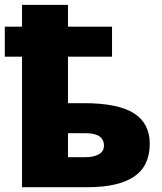

<svg xmlns="http://www.w3.org/2000/svg" viewBox="-20 -780 676 800"><path d="M71.8 -668.9V-759.8H263.2V-668.9H446.8V-543.9H263.2V-350.1H331.1Q472.2 -350.1 538.1 -307.9Q604 -265.6 604 -181.2Q604 -88.9 539.1 -44.4Q474.1 0 344.2 0H71.8V-543.9H0V-668.9ZM413.1 -172.9Q413.1 -198.7 394.3 -211.9Q375.5 -225.1 333 -225.1H263.2V-125H335Q370.1 -125 391.6 -137Q413.1 -148.9 413.1 -172.9Z"/></svg>

Font: OpenSansExtrabold
Style: Regular
Weight: 800
Foundry: Ascender Corporation
Version: Version 1.10